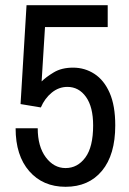

<svg xmlns="http://www.w3.org/2000/svg" viewBox="-20 -706 496 738"><path d="M232 12Q145 12 92.5 -48Q40 -108 40 -213H125Q125 -143 156 -101.5Q187 -60 232 -60Q278 -60 308 -100.5Q338 -141 338 -224Q338 -295 310.5 -333.5Q283 -372 239 -372Q206 -372 179 -350Q152 -328 137 -293L59 -306L82 -686H394V-602H153L140 -393Q157 -410 187 -428Q217 -446 261 -446Q306 -446 343 -422Q380 -398 401.5 -349Q423 -300 423 -224Q423 -111 372 -49.5Q321 12 232 12Z"/></svg>

Font: Archivo Narrow
Style: Regular
Weight: 400
Designer: Hector Gatti
Foundry: Omnibus-Type
Version: Version 3.002